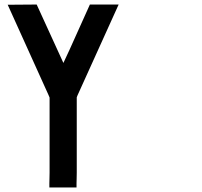

<svg xmlns="http://www.w3.org/2000/svg" viewBox="-20 -820 893 848"><path d="M198 8V3V-10Q198 -19 198.5 -31Q199 -43 199 -57V-200V-343V-389Q195 -397 194 -401L14 -799L142 -800L260 -542L287 -600L377 -800H504L322 -398L319 -390V-343V-200V-57Q319 -42 318.5 -30Q318 -18 318 -10V3V8Z"/></svg>

Font: FoundationLogo
Style: Medium
Weight: 500
Version: Version 0.3